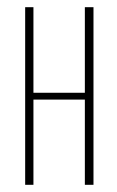

<svg xmlns="http://www.w3.org/2000/svg" viewBox="-20 -514 325 534"><path d="M73 -494V-256H216V-494H240V0H216V-237H73V0H50V-494Z"/></svg>

Font: Moniqa Thin Paragraph
Style: Regular
Weight: 100
Designer: Rajesh Rajput
Foundry: Rajesh Rajput
Version: Version 1.000